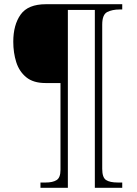

<svg xmlns="http://www.w3.org/2000/svg" viewBox="-20 -780 648 911"><path d="M172 111V86H197Q230 86 248.5 74.5Q267 63 267 26V-386H196Q138 -386 104.5 -413.5Q71 -441 57 -485.5Q43 -530 43 -582Q43 -662 78 -711Q113 -760 198 -760H560V-735H547Q513 -735 489 -723Q465 -711 465 -663V21Q465 62 483 74Q501 86 539 86H560V111H430V-733H302V111Z"/></svg>

Font: Noto Serif Tamil ExtraLight
Style: Regular
Weight: 200
Designer: Indian Type Foundry, Tom Grace, and the Monotype Design Team
Foundry: Monotype Imaging Inc.
Version: Version 2.004; ttfautohint (v1.8.4.7-5d5b)